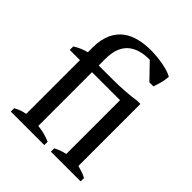

<svg xmlns="http://www.w3.org/2000/svg" viewBox="-206 -882 1013 1013"><g transform="rotate(45 300.0 -376.0)"><path d="M562 -25C543 -36 523 -42 496 -49V-512H471C448 -508 421 -505 391 -503C361 -501 330 -500 302 -500H197V-550C197 -619 220 -660 253 -683C286 -706 327 -712 366 -712L449 -626H479C488 -655 497 -675 501 -719C488 -728 460 -737 429 -743C397 -749 363 -752 336 -752C280 -752 222 -742 179 -711C136 -679 107 -627 107 -544V-509C80 -502 54 -491 31 -476V-450H107V-49C84 -45 62 -37 41 -25V0H291V-25C263 -37 232 -46 197 -49V-450H406V-49C383 -44 361 -36 340 -25V0H562Z"/></g></svg>

Font: PT Serif
Style: Regular
Weight: 400
Designer: A.Korolkova, O.Umpeleva, V.Yefimov
Foundry: ParaType Ltd
Version: Version 1.000;PS 001.000;hotconv 1.0.88;makeotf.lib2.5.64775